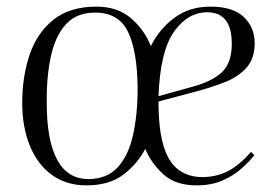

<svg xmlns="http://www.w3.org/2000/svg" viewBox="-20 -545 829 579"><path d="M614 -525Q683 -525 715.5 -493.5Q748 -462 748 -415Q748 -368 723 -340.5Q698 -313 658.5 -297.5Q619 -282 575 -270L458 -239Q458 -154 473.5 -104Q489 -54 519 -32.5Q549 -11 590 -11Q631 -11 665.5 -28Q700 -45 737 -87L747 -77Q732 -58 708 -36.5Q684 -15 650.5 -0.5Q617 14 573 14Q509 14 472.5 -19.5Q436 -53 418 -96Q394 -50 351.5 -18Q309 14 241 14Q180 14 136.5 -17.5Q93 -49 70 -105.5Q47 -162 47 -235Q47 -313 69 -379Q91 -445 140.5 -485Q190 -525 271 -525Q334 -525 374.5 -490.5Q415 -456 435 -406Q460 -457 505.5 -491Q551 -525 614 -525ZM679 -413Q679 -508 605 -508Q546 -508 504.5 -449Q463 -390 458 -255L559 -283Q619 -299 649 -327Q679 -355 679 -413ZM247 -5Q302 -5 334.5 -40Q367 -75 381 -137Q395 -199 395 -279Q394 -391 366 -449Q338 -507 267 -507Q211 -507 179 -472Q147 -437 133.5 -375.5Q120 -314 121 -234Q121 -121 152.5 -63Q184 -5 247 -5Z"/></svg>

Font: Literata 72pt Light
Style: Italic
Weight: 300
Italic angle: -2°
Designer: Latin by Veronika Burian and Jose Scaglione. Greek by Irene Vlachou. Cyrillic by Vera Evstafieva
Foundry: TypeTogether
Version: Version 3.002